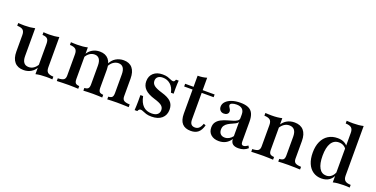

<svg xmlns="http://www.w3.org/2000/svg" viewBox="-23 -1277 3786 1935"><g transform="rotate(20 1870.0 -309.5)"><path d="M222.6 11.3Q159.7 11.3 126.2 -27.8Q92.7 -66.9 92.7 -139.5V-316.1Q92.7 -354 74.6 -369.8Q56.5 -385.5 12.1 -387.1V-416.1Q27.4 -415.3 44.4 -414.5Q61.3 -413.7 79 -413.7Q110.5 -413.7 137.9 -416.5Q165.3 -419.4 191.1 -425V-127.4Q191.1 -81.5 208.9 -58.1Q226.6 -34.7 262.1 -34.7Q290.3 -34.7 314.1 -50.8Q337.9 -66.9 355.6 -98.4L354.8 -65.3Q336.3 -29 301.6 -8.9Q266.9 11.3 222.6 11.3ZM351.6 8.9V-316.9Q351.6 -354.8 336.3 -370.2Q321 -385.5 283.1 -387.1V-416.1Q297.6 -415.3 312.9 -414.5Q328.2 -413.7 344.4 -413.7Q374.2 -413.7 400.4 -416.5Q426.6 -419.4 450 -425V-100Q450 -62.1 468.1 -46.4Q486.3 -30.6 529.8 -29V0Q514.5 -1.6 497.6 -2Q480.6 -2.4 463.7 -2.4Q432.3 -2.4 404.4 0.4Q376.6 3.2 351.6 8.9Z M1118.5 0V-29Q1148.4 -30.6 1159.3 -43.1Q1170.2 -55.6 1170.2 -87.1V-287.1Q1170.2 -333.9 1152.8 -357.7Q1135.5 -381.5 1101.6 -381.5Q1072.6 -381.5 1046.4 -363.3Q1020.2 -345.2 1001.6 -306.5L996.8 -332.3Q1019.4 -382.3 1057.7 -404.8Q1096 -427.4 1141.1 -427.4Q1202.4 -427.4 1235.1 -388.7Q1267.7 -350 1267.7 -276.6V-87.1Q1267.7 -55.6 1285.5 -43.1Q1303.2 -30.6 1348.4 -29V0Q1336.3 -0.8 1315.3 -1.2Q1294.4 -1.6 1269.4 -2.4Q1244.4 -3.2 1221 -3.2Q1191.1 -3.2 1162.1 -2Q1133.1 -0.8 1118.5 0ZM577.4 0V-29Q622.6 -30.6 639.9 -42.7Q657.3 -54.8 657.3 -87.1V-316.1Q657.3 -354 639.1 -369.8Q621 -385.5 577.4 -387.1V-416.1Q594.4 -415.3 610.9 -414.5Q627.4 -413.7 644.4 -413.7Q675.8 -413.7 703.6 -416.5Q731.5 -419.4 755.6 -425V-87.1Q755.6 -54.8 766.9 -42.7Q778.2 -30.6 807.3 -29V0Q789.5 -0.8 762.5 -2Q735.5 -3.2 706.5 -3.2Q672.6 -3.2 636.7 -2Q600.8 -0.8 577.4 0ZM862.1 0V-29Q891.9 -30.6 902.8 -43.1Q913.7 -55.6 913.7 -87.1V-287.1Q913.7 -333.9 896.4 -357.7Q879 -381.5 846 -381.5Q816.9 -381.5 793.1 -365.3Q769.4 -349.2 751.6 -317.7V-350.8Q771.8 -387.1 806.5 -407.3Q841.1 -427.4 885.5 -427.4Q946.8 -427.4 979.4 -389.1Q1012.1 -350.8 1012.1 -279V-87.1Q1012.1 -55.6 1023 -43.1Q1033.9 -30.6 1064.5 -29V0Q1050 -0.8 1021.4 -2Q992.7 -3.2 964.5 -3.2Q934.7 -3.2 905.6 -2Q876.6 -0.8 862.1 0Z M1596 11.3Q1560.5 11.3 1537.5 4Q1514.5 -3.2 1499.2 -10.5Q1483.9 -17.7 1471.8 -17.7Q1452.4 -17.7 1443.5 7.3H1414.5Q1416.1 -13.7 1416.9 -36.7Q1417.7 -59.7 1418.1 -88.7Q1418.5 -117.7 1417.7 -154.8H1446.8Q1459.7 -87.1 1494.4 -53.2Q1529 -19.4 1585.5 -19.4Q1625 -19.4 1646.4 -36.3Q1667.7 -53.2 1667.7 -83.1Q1667.7 -112.9 1644.8 -131.5Q1621.8 -150 1564.5 -166.9Q1491.9 -188.7 1458.5 -222.6Q1425 -256.5 1425 -306.5Q1425 -362.1 1461.3 -394.8Q1497.6 -427.4 1558.9 -427.4Q1591.1 -427.4 1612.9 -420.6Q1634.7 -413.7 1650.4 -406Q1666.1 -398.4 1677.4 -398.4Q1686.3 -398.4 1691.9 -404.4Q1697.6 -410.5 1701.6 -423.4H1730.6Q1729 -405.6 1728.2 -386.7Q1727.4 -367.7 1727 -343.1Q1726.6 -318.5 1727.4 -282.3H1698.4Q1687.9 -337.1 1653.6 -367.3Q1619.4 -397.6 1571.8 -397.6Q1538.7 -397.6 1519.8 -382.3Q1500.8 -366.9 1500.8 -338.7Q1500.8 -308.9 1525.8 -289.1Q1550.8 -269.4 1612.1 -251.6Q1682.3 -231.5 1713.3 -200.4Q1744.4 -169.4 1744.4 -117.7Q1744.4 -57.3 1704.8 -23Q1665.3 11.3 1596 11.3Z M2016.1 11.3Q1954.8 11.3 1923.8 -23.4Q1892.7 -58.1 1892.7 -129V-387.1H1802.4V-416.1H1892.7V-535.5Q1921 -535.5 1945.2 -539.1Q1969.4 -542.7 1990.3 -549.2V-416.1H2118.5V-387.1H1990.3V-101.6Q1990.3 -67.7 2004 -51.6Q2017.7 -35.5 2045.2 -35.5Q2071 -35.5 2088.3 -52Q2105.6 -68.5 2116.9 -101.6L2139.5 -92.7Q2125 -38.7 2095.6 -13.7Q2066.1 11.3 2016.1 11.3Z M2316.9 11.3Q2263.7 11.3 2231.9 -16.5Q2200 -44.4 2200 -92.7Q2200 -129 2217.7 -152.4Q2235.5 -175.8 2263.3 -189.9Q2291.1 -204 2322.2 -213.3Q2353.2 -222.6 2381 -230.6Q2408.9 -238.7 2426.6 -250.4Q2444.4 -262.1 2444.4 -280.6V-321Q2444.4 -358.1 2423.8 -377.4Q2403.2 -396.8 2362.9 -396.8Q2333.9 -396.8 2314.5 -388.7Q2295.2 -380.6 2295.2 -366.9Q2295.2 -358.1 2301.2 -348.8Q2307.3 -339.5 2313.3 -329Q2319.4 -318.5 2319.4 -305.6Q2319.4 -288.7 2306 -277.8Q2292.7 -266.9 2271 -266.9Q2246.8 -266.9 2231.9 -282.3Q2216.9 -297.6 2216.9 -322.6Q2216.9 -353.2 2239.9 -377Q2262.9 -400.8 2302.4 -414.1Q2341.9 -427.4 2393.5 -427.4Q2446 -427.4 2479 -412.5Q2512.1 -397.6 2527.4 -364.5Q2542.7 -331.5 2542.7 -277.4V-65.3Q2542.7 -46 2548.8 -37.5Q2554.8 -29 2567.7 -29Q2579 -29 2591.1 -35.1Q2603.2 -41.1 2615.3 -49.2L2628.2 -25.8Q2608.1 -7.3 2583.1 2Q2558.1 11.3 2526.6 11.3Q2446 11.3 2444.4 -57.3Q2421.8 -22.6 2389.9 -5.6Q2358.1 11.3 2316.9 11.3ZM2361.3 -42.7Q2385.5 -42.7 2406.9 -54.4Q2428.2 -66.1 2444.4 -87.9V-239.5Q2437.1 -226.6 2420.6 -217.3Q2404 -208.1 2383.5 -199.6Q2362.9 -191.1 2343.5 -179.4Q2324.2 -167.7 2311.7 -150.4Q2299.2 -133.1 2299.2 -106.5Q2299.2 -76.6 2315.7 -59.7Q2332.3 -42.7 2361.3 -42.7Z M2952.4 0V-29Q2984.7 -30.6 2996.4 -43.1Q3008.1 -55.6 3008.1 -87.1V-286.3Q3008.1 -333.9 2989.5 -357.7Q2971 -381.5 2933.9 -381.5Q2904.8 -381.5 2880.2 -365.3Q2855.6 -349.2 2837.1 -317.7V-350.8Q2857.3 -387.1 2893.1 -407.3Q2929 -427.4 2974.2 -427.4Q3037.9 -427.4 3071.8 -388.7Q3105.6 -350 3105.6 -276.6V-87.1Q3105.6 -55.6 3123.4 -43.1Q3141.1 -30.6 3186.3 -29V0Q3174.2 -0.8 3153.2 -1.2Q3132.3 -1.6 3107.3 -2.4Q3082.3 -3.2 3058.9 -3.2Q3027.4 -3.2 2997.6 -2Q2967.7 -0.8 2952.4 0ZM2662.9 0V-29Q2708.1 -30.6 2725.4 -42.7Q2742.7 -54.8 2742.7 -87.1V-316.1Q2742.7 -354 2724.6 -369.8Q2706.5 -385.5 2662.9 -387.1V-416.1Q2679 -415.3 2695.6 -414.5Q2712.1 -413.7 2729.8 -413.7Q2762.1 -413.7 2789.5 -416.5Q2816.9 -419.4 2841.1 -425V-87.1Q2841.1 -54.8 2853.2 -42.7Q2865.3 -30.6 2896.8 -29V0Q2878.2 -0.8 2850.4 -2Q2822.6 -3.2 2791.9 -3.2Q2758.1 -3.2 2722.2 -2Q2686.3 -0.8 2662.9 0Z M3540.3 8.9V-522.6Q3540.3 -559.7 3522.2 -575.8Q3504 -591.9 3459.7 -593.5V-622.6Q3476.6 -621.8 3493.5 -621Q3510.5 -620.2 3528.2 -620.2Q3558.9 -620.2 3586.7 -623Q3614.5 -625.8 3638.7 -631.5V-100Q3638.7 -62.9 3656.5 -46.8Q3674.2 -30.6 3718.5 -29V0Q3702.4 -1.6 3685.9 -2Q3669.4 -2.4 3650.8 -2.4Q3620.2 -2.4 3592.3 0.4Q3564.5 3.2 3540.3 8.9ZM3417.7 11.3Q3365.3 11.3 3327 -14.9Q3288.7 -41.1 3268.1 -89.5Q3247.6 -137.9 3247.6 -204.8Q3247.6 -274.2 3270.6 -324.2Q3293.5 -374.2 3335.9 -400.8Q3378.2 -427.4 3436.3 -427.4Q3480.6 -427.4 3510.9 -410.1Q3541.1 -392.7 3552.4 -367.7L3546.8 -341.9Q3537.9 -362.9 3515.3 -377Q3492.7 -391.1 3462.9 -391.1Q3408.9 -391.1 3380.2 -344.4Q3351.6 -297.6 3351.6 -208.9Q3351.6 -123.4 3377.8 -77.8Q3404 -32.3 3454 -32.3Q3486.3 -32.3 3510.5 -53.6Q3534.7 -75 3546 -112.9L3550 -85.5Q3537.1 -39.5 3502.8 -14.1Q3468.5 11.3 3417.7 11.3Z"/></g></svg>

Font: Playfair SemiBold
Style: Regular
Weight: 600
Designer: Claus Eggers Sørensen
Foundry: Claus Eggers Sørensen
Version: Version 2.001;gftools[0.9.30]